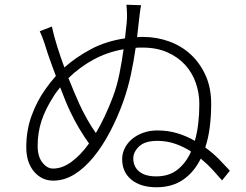

<svg xmlns="http://www.w3.org/2000/svg" viewBox="-20 -791 1040 811"><path d="M640 -46Q694 -46 730 -74.5Q766 -103 787 -151Q756 -171 720.5 -183.5Q685 -196 645 -196Q592 -196 567.5 -172.5Q543 -149 543 -122Q543 -87 568 -66.5Q593 -46 640 -46ZM457 -382Q474 -427 484.5 -479.5Q495 -532 502 -583Q433 -571 374.5 -539Q316 -507 269 -461Q283 -426 295 -398Q307 -370 316 -350Q330 -320 347.5 -288.5Q365 -257 385 -229Q425 -297 457 -382ZM204 -79Q243 -79 282 -107.5Q321 -136 356 -185Q335 -214 314.5 -248.5Q294 -283 279 -315Q269 -335 257.5 -363Q246 -391 234 -422Q227 -413 220 -404Q213 -395 207 -385Q172 -331 155.5 -281Q139 -231 139 -175Q139 -130 159 -104.5Q179 -79 204 -79ZM559 -634Q565 -635 571.5 -635Q578 -635 585 -635Q641 -635 693 -616.5Q745 -598 784.5 -562Q824 -526 848 -473.5Q872 -421 872 -353Q872 -300 866 -253.5Q860 -207 847 -168Q880 -144 905.5 -118Q931 -92 951 -70L918 -29Q901 -49 878.5 -73.5Q856 -98 828 -121Q800 -64 753.5 -32Q707 0 641 0Q574 0 535 -32Q496 -64 496 -119Q496 -143 507 -165Q518 -187 537.5 -203.5Q557 -220 584.5 -230Q612 -240 644 -240Q690 -240 729.5 -228Q769 -216 803 -196Q813 -231 817.5 -270.5Q822 -310 822 -352Q822 -398 807 -441Q792 -484 762 -517Q732 -550 687 -570Q642 -590 582 -590Q574 -590 567 -590Q560 -590 553 -589Q545 -533 533 -476.5Q521 -420 501 -363Q477 -296 445 -235Q413 -174 375.5 -128Q338 -82 295 -55Q252 -28 205 -28Q156 -28 123.5 -66.5Q91 -105 91 -169Q91 -241 113.5 -302.5Q136 -364 171 -413Q190 -441 216 -470Q206 -496 197.5 -520Q189 -544 182 -564Q174 -591 166 -614Q158 -637 148 -659L199 -679Q208 -638 222 -593.5Q236 -549 252 -506Q300 -549 363.5 -583Q427 -617 508 -629Q510 -646 511.5 -662Q513 -678 515 -693Q517 -715 516.5 -732.5Q516 -750 514 -771L576 -769Q573 -755 570.5 -734Q568 -713 566 -696Z"/></svg>

Font: SpoqaHanSansJP-Light
Style: Regular
Weight: 300
Designer: [Source Han Sans]
Ryoko NISHIZUKA  (kana & ideographs); Paul D. Hunt (Latin, Greek & Cyrillic); Wenlong ZHANG  (bopomofo
Foundry: Spoqa (http://bi.spoqa.com)
Version: Version 1.002.20150607